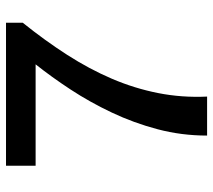

<svg xmlns="http://www.w3.org/2000/svg" viewBox="-56 -670 726 655"><g transform="rotate(-90 307.5 -343.0)"><path d="M172 0Q172 -87 193.5 -168.5Q215 -250 250.5 -325Q286 -400 329 -465.5Q372 -531 415 -585H69V-686H557V-629Q496 -553 447.5 -477.5Q399 -402 366 -325Q333 -248 317 -167Q301 -86 305 0Z"/></g></svg>

Font: Chivo Medium Medium
Style: Regular
Weight: 500
Version: Version 2.002